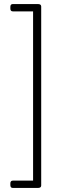

<svg xmlns="http://www.w3.org/2000/svg" viewBox="-20 -788 331 946"><path d="M167 -768Q183 -768 183 -756V126Q183 138 167 138H43Q31 138 31 124V116Q31 102 43 102H143V-732H43Q31 -732 31 -746V-754Q31 -768 43 -768Z"/></svg>

Font: Asap Thin
Style: Regular
Weight: 250
Designer: Pablo Cosgaya
Foundry: Omnibus-Type
Version: Version 3.001